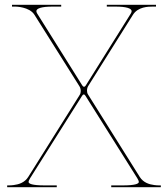

<svg xmlns="http://www.w3.org/2000/svg" viewBox="-20 -780 700 800"><path d="M336 -381 552 -37.5C557 -29.5 558.5 -24.5 558.5 -22C558.5 -14.5 543.5 -7.5 491.5 -7.5H443.5V0H650C650.5 0 650 -7.5 650 -7.5H642.5C637 -7.5 630 -8 622.5 -9C602 -11.5 577.5 -19 562.5 -42.5L347 -386C344 -390.5 342.5 -396 342.5 -402C342.5 -409 344 -416 347.5 -421.5L534 -718.5C555 -752 598 -752.5 615.5 -752.5H630V-760H425V-752.5H461.5C505 -752.5 528.5 -745.5 528.5 -733.5C528.5 -731 527.5 -727.5 525 -723.5L337.5 -424C336 -421.5 333 -418.5 330 -418.5C327 -418.5 324 -422 322.5 -424.5L135 -723.5C132.5 -727.5 131.5 -731 131.5 -733.5C131.5 -745.5 155 -752.5 198.5 -752.5H235V-760H30V-752.5H45C45 -752.5 102.5 -752 123.5 -718.5L311 -420.5C314.5 -415 316.5 -407.5 316.5 -400.5C316.5 -394.5 315 -389 312 -384.5L97.5 -42.5C82.5 -19 58 -11.5 37.5 -9C30 -8 23 -7.5 17.5 -7.5H10C10 -7.5 9.5 0 10 0H216.5V-7.5H166C114 -7.5 99 -14.5 99 -22C99 -24.5 100.5 -29.5 105.5 -37.5L321.5 -380C323 -382.5 326 -386.5 329 -386.5C332 -386.5 334.5 -383.5 336 -381Z"/></svg>

Font: Znikomit
Style: Regular
Weight: 100
Designer: gluk
Foundry: gluk
Version: Version 0.55